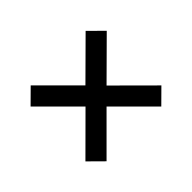

<svg xmlns="http://www.w3.org/2000/svg" viewBox="-91 -724 697 697"><g transform="rotate(45 258.0 -375.0)"><path d="M311.5 -375 452 -234.5 398 -180 257.5 -321 116.5 -180 62.5 -234.5 203 -375 63.5 -515.5 117.5 -570 257.5 -429 398 -570 452 -515.5Z"/></g></svg>

Font: Russisch Sans Medium
Style: Regular
Weight: 500
Width: 4
Designer: Michael Sharanda (font) & Cristiano Sobral (main changes)
Foundry: Michael Sharanda
Version: Version 2.00;September 8, 2020;FontCreator 13.0.0.2681 64-bi